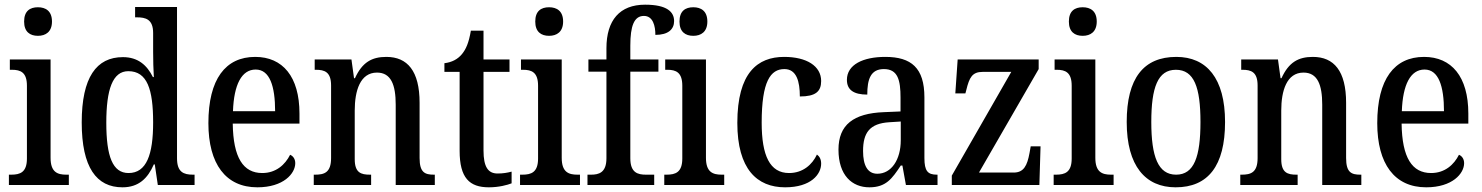

<svg xmlns="http://www.w3.org/2000/svg" viewBox="-20 -790 6331 820"><path d="M142 -637C175 -637 202 -654 202 -698C202 -743 175 -759 142 -759C108 -759 83 -743 83 -698C83 -654 108 -637 142 -637ZM18 0H274V-44H263C225 -44 196 -55 196 -116V-536H22V-492H31C68 -492 95 -481 95 -424V-113C95 -54 66 -44 28 -44H18Z M503 10C572 10 611 -28 637 -88H641L654 0H811V-44H804C764 -44 736 -55 736 -114V-760H557V-716H564C602 -716 634 -708 634 -649V-569C634 -533 635 -493 637 -461H633C608 -511 570 -546 505 -546C392 -546 329 -460 329 -267C329 -75 392 10 503 10ZM529 -51C461 -51 434 -122 434 -266C434 -408 461 -486 528 -486C609 -486 634 -408 634 -267C634 -130 606 -51 529 -51Z M1079 10C1191 10 1241 -49 1241 -93C1241 -112 1231 -124 1219 -129C1198 -87 1159 -51 1100 -51C1019 -51 976 -116 974 -262H1259V-305C1259 -463 1187 -547 1070 -547C943 -547 870 -452 870 -264C870 -90 944 10 1079 10ZM1155 -315H975C979 -429 1012 -493 1072 -493C1132 -493 1155 -422 1155 -315Z M1320 0H1565V-44H1560C1522 -44 1495 -52 1495 -110V-318C1495 -402 1518 -480 1590 -480C1650 -480 1670 -428 1670 -343V0H1837V-44H1833C1795 -44 1772 -53 1772 -115V-351C1772 -487 1720 -547 1630 -547C1568 -547 1527 -524 1496 -456H1492L1481 -536H1324V-492H1329C1366 -492 1394 -483 1394 -425V-115C1394 -53 1365 -44 1326 -44H1320Z M2068 10C2111 10 2147 0 2165 -7V-57C2146 -52 2128 -49 2105 -49C2064 -49 2045 -78 2045 -147V-483H2156V-536H2045V-659H1991C1982 -606 1970 -580 1953 -559C1935 -537 1910 -524 1878 -520V-483H1943V-146C1943 -30 1985 10 2068 10Z M2325 -637C2358 -637 2385 -654 2385 -698C2385 -743 2358 -759 2325 -759C2291 -759 2266 -743 2266 -698C2266 -654 2291 -637 2325 -637ZM2201 0H2457V-44H2446C2408 -44 2379 -55 2379 -116V-536H2205V-492H2214C2251 -492 2278 -481 2278 -424V-113C2278 -54 2249 -44 2211 -44H2201Z M2489 0H2774V-44H2739C2704 -44 2672 -52 2672 -114V-484H2792V-536H2672V-595C2672 -679 2688 -722 2730 -722C2769 -722 2779 -679 2779 -641C2834 -641 2859 -665 2859 -700C2859 -739 2829 -770 2735 -770C2627 -770 2570 -704 2570 -584V-536H2493V-484H2570V-114C2570 -52 2537 -44 2504 -44H2489Z M2941 -637C2974 -637 3001 -654 3001 -698C3001 -743 2974 -759 2941 -759C2907 -759 2882 -743 2882 -698C2882 -654 2907 -637 2941 -637ZM2817 0H3073V-44H3062C3024 -44 2995 -55 2995 -116V-536H2821V-492H2830C2867 -492 2894 -481 2894 -424V-113C2894 -54 2865 -44 2827 -44H2817Z M3333 10C3444 10 3487 -46 3487 -91C3487 -110 3480 -122 3469 -130C3449 -87 3409 -51 3350 -51C3268 -51 3233 -125 3233 -266C3233 -443 3271 -495 3330 -495C3382 -495 3396 -442 3396 -378C3463 -378 3487 -399 3487 -444C3487 -508 3425 -547 3329 -547C3216 -547 3129 -480 3129 -265C3129 -68 3213 10 3333 10Z M3693 10C3764 10 3790 -27 3827 -83H3834L3849 0H3984V-44H3981C3942 -44 3928 -60 3928 -115V-374C3928 -500 3872 -547 3761 -547C3666 -547 3597 -514 3597 -449C3597 -406 3626 -386 3684 -386C3684 -451 3698 -495 3755 -495C3815 -495 3826 -447 3826 -373V-314L3755 -311C3625 -306 3561 -257 3561 -151C3561 -41 3619 10 3693 10ZM3727 -48C3685 -48 3666 -84 3666 -145C3666 -223 3694 -263 3779 -268L3827 -271V-191C3827 -108 3787 -48 3727 -48Z M4045 0H4419L4424 -165H4382L4377 -137C4367 -82 4352 -53 4309 -53H4161L4416 -495V-536H4070L4060 -391H4103L4107 -406C4120 -459 4132 -483 4177 -483H4299L4045 -40Z M4604 -637C4637 -637 4664 -654 4664 -698C4664 -743 4637 -759 4604 -759C4570 -759 4545 -743 4545 -698C4545 -654 4570 -637 4604 -637ZM4480 0H4736V-44H4725C4687 -44 4658 -55 4658 -116V-536H4484V-492H4493C4530 -492 4557 -481 4557 -424V-113C4557 -54 4528 -44 4490 -44H4480Z M5001 10C5139 10 5212 -81 5212 -269C5212 -456 5133 -547 5004 -547C4864 -547 4792 -456 4792 -269C4792 -81 4872 10 5001 10ZM5003 -44C4926 -44 4897 -121 4897 -269C4897 -417 4925 -492 5002 -492C5080 -492 5107 -417 5107 -269C5107 -121 5080 -44 5003 -44Z M5277 0H5522V-44H5517C5479 -44 5452 -52 5452 -110V-318C5452 -402 5475 -480 5547 -480C5607 -480 5627 -428 5627 -343V0H5794V-44H5790C5752 -44 5729 -53 5729 -115V-351C5729 -487 5677 -547 5587 -547C5525 -547 5484 -524 5453 -456H5449L5438 -536H5281V-492H5286C5323 -492 5351 -483 5351 -425V-115C5351 -53 5322 -44 5283 -44H5277Z M6071 10C6183 10 6233 -49 6233 -93C6233 -112 6223 -124 6211 -129C6190 -87 6151 -51 6092 -51C6011 -51 5968 -116 5966 -262H6251V-305C6251 -463 6179 -547 6062 -547C5935 -547 5862 -452 5862 -264C5862 -90 5936 10 6071 10ZM6147 -315H5967C5971 -429 6004 -493 6064 -493C6124 -493 6147 -422 6147 -315Z"/></svg>

Font: Noto Serif Thai Condensed Medium
Style: Regular
Weight: 500
Width: 3
Designer: Monotype Design Team
Foundry: Monotype Imaging Inc.
Version: Version 2.002